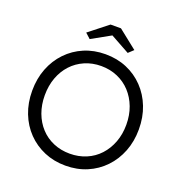

<svg xmlns="http://www.w3.org/2000/svg" viewBox="-155 -1019 1095 1162"><g transform="rotate(20 392.5 -438.0)"><path d="M50 -348Q50 -426 75.5 -491.5Q101 -557 147.5 -605.5Q194 -654 256.5 -680.5Q319 -707 393 -707Q468 -707 530.5 -680.5Q593 -654 639.5 -605.5Q686 -557 711.5 -491.5Q737 -426 737 -348Q737 -271 711.5 -205.5Q686 -140 639.5 -91.5Q593 -43 530.5 -16.5Q468 10 393 10Q319 10 256.5 -16.5Q194 -43 147.5 -91Q101 -139 75.5 -204.5Q50 -270 50 -348ZM656 -348Q656 -410 636.5 -461.5Q617 -513 582 -551Q547 -589 498.5 -610Q450 -631 393 -631Q336 -631 287.5 -610Q239 -589 204 -551Q169 -513 150 -461.5Q131 -410 131 -348Q131 -287 150 -235.5Q169 -184 204 -146Q239 -108 287.5 -87.5Q336 -67 393 -67Q450 -67 498.5 -87.5Q547 -108 582 -146Q617 -184 636.5 -235.5Q656 -287 656 -348ZM359 -886H426L547 -790L515 -760L392 -828L270 -760L237 -790Z"/></g></svg>

Font: Our Lexend Light
Style: Regular
Weight: 300
Designer: Bonnie Shaver-Troup, Thomas Jockin
Foundry: Lexend
Version: Version 1.007